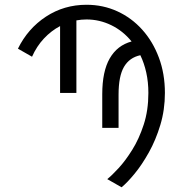

<svg xmlns="http://www.w3.org/2000/svg" viewBox="-20 -751 767 805"><path d="M429.7 0Q448.7 -15.1 477.3 -46.1Q505.9 -77.1 534.4 -122.8Q563 -168.5 582.5 -228.3Q602.1 -288.1 602.1 -361.3Q602.1 -406.7 593.3 -446.5Q584.5 -486.3 568.4 -519.5Q522.9 -509.8 500 -470.9Q477.1 -432.1 477.1 -354V-214.8H408.7V-356Q408.7 -451.7 440.2 -506.3Q471.7 -561 531.7 -577.1Q495.6 -621.6 446.3 -645.5Q397 -669.4 342.8 -669.4Q321.3 -669.4 300.3 -665.5V-361.3H231.9V-641.6Q194.8 -622.1 164.3 -589.6Q133.8 -557.1 114.3 -513.2L55.2 -546.9Q96.7 -631.3 172.6 -681.2Q248.5 -731 342.8 -731Q412.1 -731 471.9 -703.6Q531.7 -676.3 576.4 -626.5Q621.1 -576.7 646.2 -509.3Q671.4 -441.9 671.4 -361.3Q671.4 -290.5 652.3 -227.3Q633.3 -164.1 604.2 -112.1Q575.2 -60.1 544.2 -22.5Q513.2 15.1 489.7 34.2Z"/></svg>

Font: Giphurs Light
Style: Regular
Weight: 300
Version: Version 0.920; ttfautohint (v1.8.4.7-5d5b)